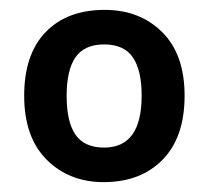

<svg xmlns="http://www.w3.org/2000/svg" viewBox="-20 -742 422 389"><path d="M354 -548Q354 -464 309.5 -418.5Q265 -373 190 -373Q120 -373 74.5 -418.5Q29 -464 29 -548Q29 -632 72.5 -677Q116 -722 192 -722Q263 -722 308.5 -677Q354 -632 354 -548ZM115 -548Q115 -495 133 -469Q151 -443 191 -443Q267 -443 267 -548Q267 -600 249 -626Q231 -652 191 -652Q151 -652 133 -626Q115 -600 115 -548Z"/></svg>

Font: Noto Sans Cherokee SemiBold
Style: Regular
Weight: 600
Designer: Monotype Design Team
Foundry: Monotype Imaging Inc.
Version: Version 2.001; ttfautohint (v1.8.4.7-5d5b)